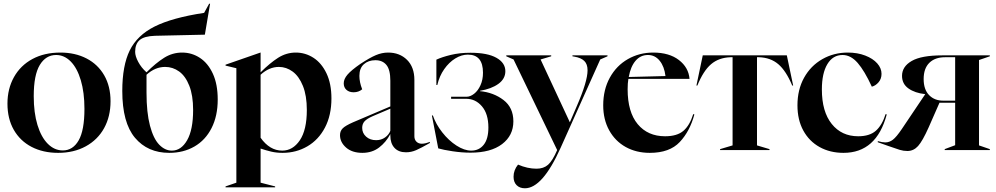

<svg xmlns="http://www.w3.org/2000/svg" viewBox="-20 -805 5344 1030"><path d="M20 -249Q20 -329 55 -391.5Q90 -454 154 -488.5Q218 -523 304 -523Q383 -523 444 -491.5Q505 -460 539 -401Q573 -342 573 -262Q573 -180 538.5 -117.5Q504 -55 440 -20Q376 15 292 15Q211 15 149.5 -17Q88 -49 54 -108.5Q20 -168 20 -249ZM317 2Q371 2 402 -52Q433 -106 433 -221Q433 -309 413.5 -374.5Q394 -440 359.5 -475Q325 -510 281 -510Q226 -510 193.5 -456.5Q161 -403 161 -289Q161 -200 181 -134.5Q201 -69 236.5 -33.5Q272 2 317 2Z M636 -317Q636 -453 676 -534.5Q716 -616 810 -663Q904 -710 1075 -736L1102 -785H1107L1079 -619L811 -613Q753 -611 729 -590Q705 -569 705 -527Q705 -504 721.5 -473Q738 -442 766 -417Q816 -467 860.5 -495Q905 -523 957 -523Q1009 -523 1052.5 -494.5Q1096 -466 1122 -409.5Q1148 -353 1148 -271Q1148 -183 1115 -118Q1082 -53 1023 -19Q964 15 888 15Q772 15 704 -66Q636 -147 636 -317ZM902 3Q952 3 984 -53Q1016 -109 1016 -215Q1016 -293 995.5 -345Q975 -397 941 -421.5Q907 -446 866 -446Q812 -446 766 -404V-308Q766 -201 784.5 -131Q803 -61 834 -29Q865 3 902 3Z M1190 195 1248 175V-439L1190 -453V-458L1377 -523H1378V-417Q1428 -467 1472 -495Q1516 -523 1567 -523Q1618 -523 1661.5 -495Q1705 -467 1731.5 -411.5Q1758 -356 1758 -277Q1758 -187 1723.5 -121Q1689 -55 1629 -20Q1569 15 1496 15Q1463 15 1435.5 8.5Q1408 2 1378 -8V175L1456 195V200H1190ZM1494 3Q1551 3 1588.5 -52.5Q1626 -108 1626 -215Q1626 -292 1605 -344Q1584 -396 1550 -421Q1516 -446 1476 -446Q1424 -446 1378 -404V-66Q1427 3 1494 3Z M1804 -80Q1804 -102 1818.5 -116.5Q1833 -131 1874 -149L2074 -234V-372Q2074 -431 2053 -456.5Q2032 -482 1994 -482Q1956 -482 1932 -460.5Q1908 -439 1908 -398Q1908 -364 1923 -326Q1904 -310 1877 -310Q1853 -310 1838.5 -323Q1824 -336 1824 -358Q1824 -381 1844 -404.5Q1864 -428 1913 -462Q1963 -495 1996 -509Q2029 -523 2062 -523Q2124 -523 2163.5 -484Q2203 -445 2203 -376V-74Q2203 -56 2214 -45Q2225 -34 2243 -34Q2261 -34 2286 -44V-38Q2239 -11 2212.5 0.5Q2186 12 2158 12Q2118 12 2096 -12Q2074 -36 2074 -78V-86Q2051 -42 2013.5 -13.5Q1976 15 1924 15Q1869 15 1836.5 -13.5Q1804 -42 1804 -80ZM1998 -53Q2025 -53 2045.5 -67.5Q2066 -82 2074 -103V-222L1980 -182Q1948 -168 1935.5 -154Q1923 -140 1923 -119Q1923 -91 1944 -72Q1965 -53 1998 -53Z M2331 -9 2297 -185 2302 -186Q2318 -139 2352.5 -95Q2387 -51 2429 -24Q2471 3 2508 3Q2550 3 2575 -28.5Q2600 -60 2600 -121Q2600 -194 2565.5 -234.5Q2531 -275 2481 -275H2400V-286H2483Q2503 -286 2523.5 -302Q2544 -318 2557.5 -347.5Q2571 -377 2571 -415Q2571 -512 2490 -512Q2456 -512 2422.5 -491.5Q2389 -471 2363 -434Q2337 -397 2326 -349H2321V-485Q2351 -499 2398.5 -510.5Q2446 -522 2504 -522Q2595 -522 2643 -495Q2691 -468 2691 -423Q2691 -382 2653.5 -355Q2616 -328 2555 -318V-316Q2628 -309 2681 -268.5Q2734 -228 2734 -154Q2734 -78 2673.5 -32Q2613 14 2504 14Q2458 14 2408 6.5Q2358 -1 2331 -9Z M2735 143Q2735 108 2759 78Q2810 100 2858 100Q2896 100 2920 79Q2944 58 2969 0L2735 -486L2696 -503V-508H2937V-503L2880 -486L3037 -149L3074 -235Q3132 -368 3132 -428Q3132 -461 3114.5 -478Q3097 -495 3062 -501L3051 -503V-508H3239V-503L3200 -486L2987 -11Q2890 205 2796 205Q2768 205 2751.5 188.5Q2735 172 2735 143Z M3216 -240Q3216 -324 3251.5 -388.5Q3287 -453 3348.5 -488Q3410 -523 3484 -523Q3570 -523 3622 -483Q3674 -443 3679 -382H3351Q3347 -359 3347 -326Q3347 -204 3401 -139Q3455 -74 3548 -74Q3612 -74 3646 -103Q3680 -132 3699 -193L3705 -191Q3681 -101 3626.5 -43Q3572 15 3466 15Q3393 15 3336.5 -16.5Q3280 -48 3248 -106Q3216 -164 3216 -240ZM3550 -397Q3544 -448 3519 -479Q3494 -510 3456 -510Q3416 -510 3389.5 -479Q3363 -448 3353 -392Z M3843 -5 3910 -25V-498H3899Q3836 -496 3794.5 -460.5Q3753 -425 3721 -346H3716L3750 -508H4201L4235 -346H4230Q4197 -425 4155.5 -460.5Q4114 -496 4052 -498H4041V-25L4108 -5V0H3843Z M4258 -240Q4258 -324 4293.5 -388Q4329 -452 4391 -487.5Q4453 -523 4528 -523Q4580 -523 4621.5 -507Q4663 -491 4686 -465Q4709 -439 4709 -409Q4709 -382 4693 -363.5Q4677 -345 4657 -340Q4618 -425 4581 -467.5Q4544 -510 4500 -510Q4448 -510 4418.5 -461Q4389 -412 4389 -325Q4389 -206 4442 -140Q4495 -74 4584 -74Q4645 -74 4678.5 -103.5Q4712 -133 4731 -193L4737 -191Q4682 15 4505 15Q4433 15 4377 -16Q4321 -47 4289.5 -104.5Q4258 -162 4258 -240Z M4745 -22 4689 -42V-48Q4713 -41 4729 -41Q4751 -41 4770 -55.5Q4789 -70 4818 -113L4943 -299V-300Q4888 -306 4853.5 -330.5Q4819 -355 4819 -398Q4819 -448 4871 -478Q4923 -508 5035 -508H5290V-503L5232 -483V-25L5290 -5V0H5048V-5L5104 -26V-254H5020L4962 -122Q4929 -48 4905 -21.5Q4881 5 4848 5Q4827 5 4807 -1Q4787 -7 4745 -22ZM5040 -265H5104V-498H5050Q4996 -498 4965.5 -468Q4935 -438 4935 -381Q4935 -325 4964 -295Q4993 -265 5040 -265Z"/></svg>

Font: Nyght Serif Medium
Style: Regular
Weight: 500
Designer: Maksym Kobuzan
Version: Version 0.410